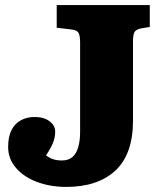

<svg xmlns="http://www.w3.org/2000/svg" viewBox="-20 -721 627 755"><path d="M240 14Q179 14 127 -5Q75 -24 43.5 -60Q12 -96 12 -143Q12 -183 25 -209Q38 -235 62 -248Q86 -261 116 -261Q152 -261 174.5 -244.5Q197 -228 197 -203Q197 -180 188 -158.5Q179 -137 161 -110Q174 -100 189 -95Q204 -90 223 -90Q250 -90 265.5 -104Q281 -118 288 -143.5Q295 -169 295 -201V-554Q295 -580 289 -591.5Q283 -603 261 -605L203 -612V-701H569V-615L533 -609Q515 -605 509 -595Q503 -585 503 -559V-247Q503 -115 434 -50.5Q365 14 240 14Z"/></svg>

Font: Literata ExtraBold
Style: Regular
Weight: 800
Designer: Latin by Veronika Burian and Jose Scaglione. Greek by Irene Vlachou. Cyrillic by Vera Evstafieva.
Foundry: TypeTogether
Version: Version 3.103;gftools[0.9.29]